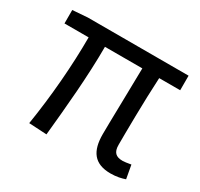

<svg xmlns="http://www.w3.org/2000/svg" viewBox="-123 -697 900 864"><g transform="rotate(30 327.0 -264.5)"><path d="M541.6 13.4C573.2 13.4 597.6 7.4 615.9 0.9L603.4 -68.5C583.2 -64.9 569.4 -62.9 560 -62.9C525.8 -62.9 509 -77.6 509 -116.3C509 -168.6 510.2 -344 517.2 -467.8H626.3V-543.4H102.6L25.1 -537.6V-467.8H150.5C150.5 -321 136.7 -153.2 112 0L204.4 5.1C219.4 -146.5 235.4 -314.9 235.4 -467.8H429.6C428 -348.4 423.3 -178.7 423.3 -122.3C423.3 -34.7 456.4 13.4 541.6 13.4Z"/></g></svg>

Font: Source Han Sans JP VF
Style: Regular
Weight: 250
Designer: Ryoko NISHIZUKA 西塚涼子 (kana, bopomofo & ideographs); Paul D. Hunt (Latin, Greek & Cyrillic); Sandoll Communications 산돌커뮤니
Foundry: Adobe
Version: Version 2.004;hotconv 1.0.118;makeotfexe 2.5.65603